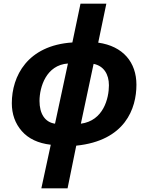

<svg xmlns="http://www.w3.org/2000/svg" viewBox="-20 -780 803 1040"><path d="M346 240 393 9C658 -18 719 -192 719 -321C719 -442 647 -530 512 -549L556 -760H416L372 -550C128 -534 44 -367 44 -221C44 -162 62 -111 98 -70C134 -29 186 -4 255 4L204 240ZM278 -110C222 -118 194 -166 194 -233C194 -308 230 -428 348 -436ZM487 -434C542 -423 570 -378 570 -318C570 -247 540 -126 418 -110Z"/></svg>

Font: BC Sans
Style: Bold Italic
Weight: 700
Italic angle: -12°
Designer: Monotype Design Team
Province of B.C.
Foundry: Monotype Imaging Inc.
Version: Version 2.000;GOOG;noto-source:20170915:90ef993387c0